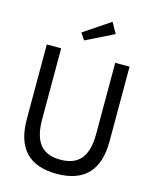

<svg xmlns="http://www.w3.org/2000/svg" viewBox="-143 -1088 967 1199"><g transform="rotate(15 340.0 -489.0)"><path d="M340 14.5Q72.7 14.5 72.7 -267.7V-750H165.5V-290.9Q165.5 -180.9 208.2 -128.9Q250.9 -76.8 340 -76.8Q429.5 -76.8 472.3 -128.9Q515 -180.9 515 -290.9V-750H607.7V-267.7Q607.7 14.5 340 14.5ZM432.7 -993.2 471.4 -924.1 290.9 -834.5 261.8 -878.2Z"/></g></svg>

Font: Spartan Med
Style: Regular
Weight: 500
Designer: Matt Bailey, Mirko Velimirovic
Foundry: Matt Bailey
Version: Version 1.005